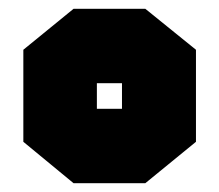

<svg xmlns="http://www.w3.org/2000/svg" viewBox="-20 -757 498 436"><path d="M147 -341 33 -435V-644L147 -737H310L425 -644V-435L310 -341ZM200 -510H257V-568H200Z"/></svg>

Font: Tomorrow Black
Style: Regular
Weight: 900
Designer: Tony de Marco, Monica Rizzolli
Foundry: Just in Type
Version: Version 2.002